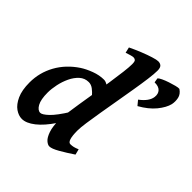

<svg xmlns="http://www.w3.org/2000/svg" viewBox="-200 -894 1066 1066"><g transform="rotate(45 332.5 -361.0)"><path d="M482.4 -50.8Q440.9 -22.9 403.6 -1.5Q366.2 20 347.2 20Q335 20 319.6 6.6Q304.2 -6.8 293 -39.3Q281.7 -71.8 281.7 -127.9Q281.7 -142.6 286.6 -178.7Q291.5 -214.8 299.3 -263.7Q307.1 -312.5 315.9 -366.2Q324.7 -419.9 332.3 -471.2Q339.8 -522.5 345 -563.7Q350.1 -605 350.1 -627.9Q350.1 -650.4 343.5 -655.5Q336.9 -660.6 328.1 -660.6Q321.8 -660.6 306.6 -656.2Q291.5 -651.9 279.3 -647.5L271.5 -681.2Q304.7 -697.3 339.4 -711.2Q374 -725.1 401.6 -733.6Q429.2 -742.2 440.9 -742.2Q457 -742.2 466.1 -733.4Q475.1 -724.6 475.1 -702.1Q475.1 -676.8 469.2 -632.8Q463.4 -588.9 454.3 -534.7Q445.3 -480.5 435.3 -422.9Q425.3 -365.2 416.3 -312Q407.2 -258.8 401.4 -217Q395.5 -175.3 395.5 -153.3Q395.5 -71.3 421.4 -71.3Q433.6 -71.3 445.3 -74Q457 -76.7 474.1 -84ZM422.9 -388.7 363.8 -303.7Q355 -303.7 343 -316.2Q331.1 -328.6 316.9 -345.5Q302.7 -362.3 285.9 -375Q269 -387.7 250 -387.7Q219.2 -387.7 196.5 -367.2Q173.8 -346.7 158.9 -315.2Q144 -283.7 136.7 -248.8Q129.4 -213.9 129.4 -185.1Q129.4 -130.4 144.5 -103.3Q159.7 -76.2 180.2 -76.2Q194.8 -76.2 224.4 -104Q253.9 -131.8 296.9 -200.7L285.6 -102.5Q246.1 -43.5 205.8 -11.7Q165.5 20 131.3 20Q105.5 20 79.6 2Q53.7 -16.1 36.1 -54.7Q18.6 -93.3 18.6 -153.8Q18.6 -231 55.7 -298.1Q92.8 -365.2 162.1 -411.1Q189 -428.7 226.8 -442.9Q264.6 -457 300.3 -457Q314 -457 329.6 -446.8Q345.2 -436.5 361.3 -422.9Q377.4 -409.2 393.1 -398.9Q408.7 -388.7 422.9 -388.7ZM662.6 -627.4Q654.3 -593.3 622.6 -554.4Q590.8 -515.6 535.2 -484.4L512.2 -512.2Q562 -549.3 566.9 -587.9Q570.3 -614.3 555.7 -629.9Q541 -645.5 509.3 -645L504.9 -671.9Q510.3 -678.2 527.3 -686.3Q544.4 -694.3 565.7 -701.4Q586.9 -708.5 605.2 -713.1Q623.5 -717.8 632.3 -716.8Q657.2 -700.2 662.4 -675.8Q667.5 -651.4 662.6 -627.4Z"/></g></svg>

Font: Gentium Plus
Style: Bold Italic
Weight: 700
Italic angle: -8°
Designer: Victor Gaultney, Annie Olsen, Iska Routamaa, Becca Hirsbrunner
Foundry: SIL International
Version: Version 6.101